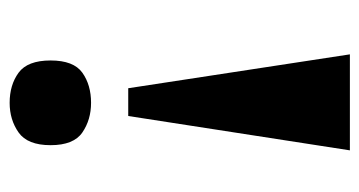

<svg xmlns="http://www.w3.org/2000/svg" viewBox="-198 -386 763 408"><g transform="rotate(-90 184.0 -181.5)"><path d="M201 -291 273 180H69L142 -291ZM170 -543Q208 -543 234 -524Q260 -505 260 -456Q260 -407 234 -388.5Q208 -370 170 -370Q134 -370 107 -388.5Q80 -407 80 -456Q80 -505 107 -524Q134 -543 170 -543Z"/></g></svg>

Font: Noto Serif Khmer SemiCondensed Black
Style: Regular
Weight: 900
Width: 4
Designer: Danh Hong and the Monotype Design Team
Foundry: Monotype Imaging Inc.
Version: Version 2.004